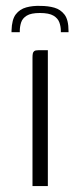

<svg xmlns="http://www.w3.org/2000/svg" viewBox="-20 -630 272 650"><path d="M90 0Q90 -108 90 -216.5Q90 -325 90 -434Q90 -443 91 -448.5Q92 -454 96 -457Q100 -460 110 -460H142V0ZM19 -521V-526Q20 -564 33.5 -581.5Q47 -599 69 -605Q91 -611 117 -610Q143 -610 164 -604Q185 -598 198.5 -580.5Q212 -563 212 -525V-521H186V-525Q186 -540 181 -554Q176 -568 161 -577Q146 -586 115 -586Q85 -586 70.5 -577Q56 -568 51.5 -554Q47 -540 47 -525V-521Z"/></svg>

Font: Genos Thin Light
Style: Regular
Weight: 300
Version: Version 1.010